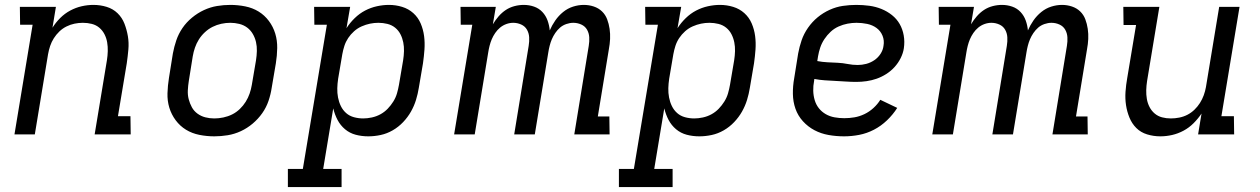

<svg xmlns="http://www.w3.org/2000/svg" viewBox="-20 -548 5140 783"><path d="M39 0 113 -447H62L61 -520H208L194 -435Q207 -456 225.5 -474.5Q244 -493 266.5 -505Q289 -517 313 -522.5Q337 -528 361 -528Q389 -528 415 -520Q441 -512 459.5 -494Q478 -476 487.5 -451.5Q497 -427 501.5 -400.5Q506 -374 503.5 -346Q501 -318 497 -290L461 -74H512L513 0H366L416 -302Q419 -321 419.5 -339.5Q420 -358 417 -375.5Q414 -393 406 -408.5Q398 -424 385 -435Q372 -446 354.5 -450.5Q337 -455 318 -455Q301 -455 284 -451.5Q267 -448 251 -440Q235 -432 222 -419.5Q209 -407 199.5 -392Q190 -377 184.5 -360.5Q179 -344 176 -327L122 0Z M854 8Q823 8 793 2Q763 -4 738.5 -19Q714 -34 696.5 -57.5Q679 -81 670.5 -109Q662 -137 663 -168Q664 -199 669 -230L685 -330Q690 -357 699 -383.5Q708 -410 724 -433.5Q740 -457 763 -476Q786 -495 812 -507Q838 -519 865 -523.5Q892 -528 919 -528Q950 -528 980 -522Q1010 -516 1034.5 -501Q1059 -486 1076.5 -462.5Q1094 -439 1102.5 -411Q1111 -383 1110.5 -352Q1110 -321 1105 -290L1088 -190Q1084 -163 1075 -136.5Q1066 -110 1049.5 -86.5Q1033 -63 1010.5 -44Q988 -25 962 -13Q936 -1 908.5 3.5Q881 8 854 8ZM854 -65Q872 -65 891 -69Q910 -73 927 -81.5Q944 -90 958 -103.5Q972 -117 982 -133Q992 -149 998 -166.5Q1004 -184 1007 -202L1024 -302Q1027 -321 1027.5 -340Q1028 -359 1024 -376.5Q1020 -394 1011 -409.5Q1002 -425 988 -435.5Q974 -446 956 -450.5Q938 -455 919 -455Q901 -455 882.5 -451Q864 -447 847 -438.5Q830 -430 815.5 -416.5Q801 -403 791 -387Q781 -371 775 -353.5Q769 -336 766 -318L750 -218Q747 -199 746 -180Q745 -161 749.5 -143.5Q754 -126 762.5 -110.5Q771 -95 785.5 -84.5Q800 -74 817.5 -69.5Q835 -65 854 -65Z M1154 215V141H1215L1313 -447H1262L1261 -520H1408L1393 -433Q1407 -455 1426.5 -474Q1446 -493 1469 -505Q1492 -517 1517 -522.5Q1542 -528 1566 -528Q1594 -528 1620 -520Q1646 -512 1665.5 -494.5Q1685 -477 1695.5 -452.5Q1706 -428 1709.5 -401Q1713 -374 1711 -346Q1709 -318 1705 -290L1688 -190Q1684 -165 1676.5 -140.5Q1669 -116 1656 -93Q1643 -70 1624 -50Q1605 -30 1581.5 -16.5Q1558 -3 1532.5 2.5Q1507 8 1482 8Q1455 8 1430.5 1.5Q1406 -5 1387 -21Q1368 -37 1356.5 -59Q1345 -81 1339 -106L1298 141H1373V215ZM1461 -65Q1478 -65 1496.5 -69Q1515 -73 1531.5 -82Q1548 -91 1561 -104.5Q1574 -118 1584 -134Q1594 -150 1599 -167.5Q1604 -185 1607 -202L1624 -302Q1627 -321 1627.5 -339.5Q1628 -358 1624.5 -375.5Q1621 -393 1613 -408.5Q1605 -424 1591.5 -435Q1578 -446 1560 -450.5Q1542 -455 1523 -455Q1506 -455 1489 -451.5Q1472 -448 1455 -440.5Q1438 -433 1424 -420.5Q1410 -408 1400 -393Q1390 -378 1384.5 -361Q1379 -344 1376 -327L1359 -227Q1356 -207 1355.5 -188Q1355 -169 1358.5 -150.5Q1362 -132 1370 -115.5Q1378 -99 1391.5 -87Q1405 -75 1423.5 -70Q1442 -65 1461 -65Z M1832 0 1906 -447H1859L1858 -520H2002L1990 -449Q2000 -466 2013.5 -481.5Q2027 -497 2043 -507.5Q2059 -518 2078 -523Q2097 -528 2116 -528Q2138 -528 2158 -521Q2178 -514 2192 -499Q2206 -484 2213 -464.5Q2220 -445 2222 -424Q2231 -445 2244.5 -464.5Q2258 -484 2276.5 -499Q2295 -514 2317 -521Q2339 -528 2361 -528Q2382 -528 2401.5 -521.5Q2421 -515 2435 -501.5Q2449 -488 2456 -469.5Q2463 -451 2466 -430.5Q2469 -410 2468 -389Q2467 -368 2463 -347L2418 -73H2465L2466 0H2322L2381 -361Q2384 -379 2383 -396Q2382 -413 2374 -427Q2366 -441 2350.5 -448Q2335 -455 2318 -455Q2304 -455 2289.5 -450Q2275 -445 2264 -435.5Q2253 -426 2244.5 -413.5Q2236 -401 2230.5 -388Q2225 -375 2221.5 -361Q2218 -347 2216 -334L2161 0H2077L2136 -361Q2139 -379 2138 -396Q2137 -413 2129 -427Q2121 -441 2105.5 -448Q2090 -455 2073 -455Q2059 -455 2045 -450Q2031 -445 2019.5 -435.5Q2008 -426 1999.5 -413.5Q1991 -401 1985.5 -388Q1980 -375 1976.5 -361Q1973 -347 1971 -334L1916 0Z M2504 215V141H2565L2663 -447H2612L2611 -520H2758L2743 -433Q2757 -455 2776.5 -474Q2796 -493 2819 -505Q2842 -517 2867 -522.5Q2892 -528 2916 -528Q2944 -528 2970 -520Q2996 -512 3015.5 -494.5Q3035 -477 3045.5 -452.5Q3056 -428 3059.5 -401Q3063 -374 3061 -346Q3059 -318 3055 -290L3038 -190Q3034 -165 3026.5 -140.5Q3019 -116 3006 -93Q2993 -70 2974 -50Q2955 -30 2931.5 -16.5Q2908 -3 2882.5 2.5Q2857 8 2832 8Q2805 8 2780.5 1.5Q2756 -5 2737 -21Q2718 -37 2706.5 -59Q2695 -81 2689 -106L2648 141H2723V215ZM2811 -65Q2828 -65 2846.5 -69Q2865 -73 2881.5 -82Q2898 -91 2911 -104.5Q2924 -118 2934 -134Q2944 -150 2949 -167.5Q2954 -185 2957 -202L2974 -302Q2977 -321 2977.5 -339.5Q2978 -358 2974.5 -375.5Q2971 -393 2963 -408.5Q2955 -424 2941.5 -435Q2928 -446 2910 -450.5Q2892 -455 2873 -455Q2856 -455 2839 -451.5Q2822 -448 2805 -440.5Q2788 -433 2774 -420.5Q2760 -408 2750 -393Q2740 -378 2734.5 -361Q2729 -344 2726 -327L2709 -227Q2706 -207 2705.5 -188Q2705 -169 2708.5 -150.5Q2712 -132 2720 -115.5Q2728 -99 2741.5 -87Q2755 -75 2773.5 -70Q2792 -65 2811 -65Z M3422 8Q3390 8 3359 2.5Q3328 -3 3301.5 -17Q3275 -31 3254.5 -53.5Q3234 -76 3224 -104.5Q3214 -133 3213.5 -165Q3213 -197 3219 -230L3235 -330Q3240 -357 3249 -383.5Q3258 -410 3275 -434.5Q3292 -459 3314.5 -477.5Q3337 -496 3363.5 -508Q3390 -520 3417.5 -524Q3445 -528 3472 -528Q3499 -528 3525 -524.5Q3551 -521 3574.5 -511.5Q3598 -502 3617.5 -486.5Q3637 -471 3649 -450Q3661 -429 3665.5 -403.5Q3670 -378 3666 -351Q3663 -331 3653 -311Q3643 -291 3628 -274.5Q3613 -258 3594 -246Q3575 -234 3555 -227Q3535 -220 3514 -217Q3493 -214 3472 -214Q3451 -214 3429.5 -215.5Q3408 -217 3386.5 -218Q3365 -219 3343.5 -220.5Q3322 -222 3301 -226L3300 -218Q3296 -198 3296.5 -178Q3297 -158 3302.5 -139.5Q3308 -121 3319.5 -106.5Q3331 -92 3347.5 -82.5Q3364 -73 3383.5 -69.5Q3403 -66 3423 -66Q3444 -66 3464.5 -69.5Q3485 -73 3505 -82.5Q3525 -92 3542 -107.5Q3559 -123 3570 -141L3639 -108Q3622 -81 3597.5 -57.5Q3573 -34 3544 -19Q3515 -4 3484 2Q3453 8 3422 8ZM3478 -283Q3495 -283 3512.5 -287.5Q3530 -292 3545.5 -302.5Q3561 -313 3571 -328.5Q3581 -344 3583 -361Q3587 -383 3579 -402.5Q3571 -422 3554.5 -434Q3538 -446 3516.5 -450.5Q3495 -455 3473 -455Q3455 -455 3436.5 -451.5Q3418 -448 3400 -440Q3382 -432 3367.5 -418.5Q3353 -405 3342 -388.5Q3331 -372 3325 -354Q3319 -336 3316 -318L3313 -299Q3334 -295 3354.5 -294Q3375 -293 3396 -292Q3417 -291 3437 -287Q3457 -283 3478 -283Z M3782 0 3856 -447H3809L3808 -520H3952L3940 -449Q3950 -466 3963.5 -481.5Q3977 -497 3993 -507.5Q4009 -518 4028 -523Q4047 -528 4066 -528Q4088 -528 4108 -521Q4128 -514 4142 -499Q4156 -484 4163 -464.5Q4170 -445 4172 -424Q4181 -445 4194.5 -464.5Q4208 -484 4226.5 -499Q4245 -514 4267 -521Q4289 -528 4311 -528Q4332 -528 4351.5 -521.5Q4371 -515 4385 -501.5Q4399 -488 4406 -469.5Q4413 -451 4416 -430.5Q4419 -410 4418 -389Q4417 -368 4413 -347L4368 -73H4415L4416 0H4272L4331 -361Q4334 -379 4333 -396Q4332 -413 4324 -427Q4316 -441 4300.5 -448Q4285 -455 4268 -455Q4254 -455 4239.5 -450Q4225 -445 4214 -435.5Q4203 -426 4194.5 -413.5Q4186 -401 4180.5 -388Q4175 -375 4171.5 -361Q4168 -347 4166 -334L4111 0H4027L4086 -361Q4089 -379 4088 -396Q4087 -413 4079 -427Q4071 -441 4055.5 -448Q4040 -455 4023 -455Q4009 -455 3995 -450Q3981 -445 3969.5 -435.5Q3958 -426 3949.5 -413.5Q3941 -401 3935.5 -388Q3930 -375 3926.5 -361Q3923 -347 3921 -334L3866 0Z M4712 8Q4684 8 4658 0Q4632 -8 4614 -26Q4596 -44 4586 -68.5Q4576 -93 4572 -119.5Q4568 -146 4570 -174Q4572 -202 4577 -230L4613 -446H4562L4561 -520H4708L4658 -218Q4655 -199 4654.5 -180.5Q4654 -162 4657 -144.5Q4660 -127 4668 -111.5Q4676 -96 4689 -85Q4702 -74 4719 -69.5Q4736 -65 4755 -65Q4772 -65 4789.5 -68.5Q4807 -72 4822.5 -80Q4838 -88 4851 -100.5Q4864 -113 4873.5 -128Q4883 -143 4889 -159.5Q4895 -176 4898 -193L4952 -520H5035L4961 -74H5012L5013 0H4866L4880 -85Q4866 -64 4847.5 -45.5Q4829 -27 4806.5 -15Q4784 -3 4760 2.5Q4736 8 4712 8Z"/></svg>

Font: Iosevka Plex Etoile
Style: Italic
Weight: 400
Italic angle: -9°
Designer: Belleve Invis
Foundry: Belleve Invis
Version: Version 25.1.1; ttfautohint (v1.8.4)